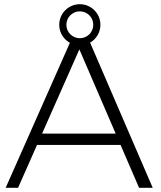

<svg xmlns="http://www.w3.org/2000/svg" viewBox="-20 -894 765 914"><path d="M296 -776C296 -811.3 324.7 -840 360 -840C395.3 -840 424 -811.3 424 -776C424 -740.7 395.3 -712 360 -712C324.7 -712 296 -740.7 296 -776ZM7 0H66L156.3 -204H554L642 0H707L408.9 -691C438.2 -708 458 -739.7 458 -776C458 -830.1 414.1 -874 360 -874C305.9 -874 262 -830.1 262 -776C262 -739.1 282.5 -706.9 312.7 -690.2ZM180.3 -258 357.8 -658.8 530.7 -258Z"/></svg>

Font: Resamitz
Style: Regular
Weight: 500
Designer: gluk
Foundry: gluk
Version: Version 0.047